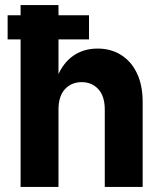

<svg xmlns="http://www.w3.org/2000/svg" viewBox="-20 -735 634 755"><path d="M392 0V-304Q392 -357 366.5 -384.5Q341 -412 301 -412Q261 -412 235.5 -384.5Q210 -357 210 -304H184Q184 -381 206 -434.5Q228 -488 268.5 -516Q309 -544 364 -544Q416 -544 456 -519Q496 -494 518.5 -447Q541 -400 541 -334V0ZM61 0V-715H210V0ZM10 -580V-675H330V-580Z"/></svg>

Font: Radio Canada Big
Style: Bold
Weight: 700
Designer: Étienne Aubert Bonn
Foundry: Coppers and Brasses
Version: Version 1.001